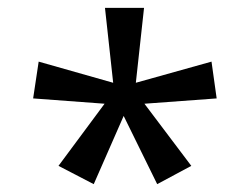

<svg xmlns="http://www.w3.org/2000/svg" viewBox="-20 -780 640 492"><path d="M349.1 -759.8 328.1 -567.9 522 -622.1 535.2 -527.8 350.1 -514.2 470.2 -355 382.8 -308.1 296.9 -482.9 220.2 -308.1 129.9 -355 248 -514.2 64.9 -527.8 79.1 -622.1 270 -567.9 249 -759.8Z"/></svg>

Font: Droid Sans Mono
Style: Regular
Weight: 400
Monospace: yes
Foundry: Ascender Corporation
Version: Version 1.00 build 112